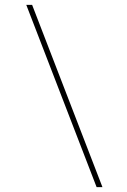

<svg xmlns="http://www.w3.org/2000/svg" viewBox="-20 -710 522 789"><path d="M401 59H377L88 -690H112Z"/></svg>

Font: Ezarion Thin
Style: Italic
Weight: 250
Italic angle: -8°
Designer: Natanael Gama
Version: Version 1.001;PS 001.001;hotconv 1.0.70;makeotf.lib2.5.58329